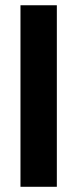

<svg xmlns="http://www.w3.org/2000/svg" viewBox="-20 -717 296 737"><path d="M58.6 0V-696.8H198.2V0Z"/></svg>

Font: Basically A Sans Serif
Style: Bold
Weight: 700
Designer: Hyung-Suk Kim
Foundry: Mental Design
Version: 1.000